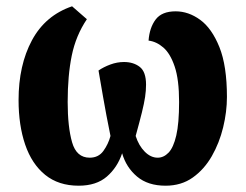

<svg xmlns="http://www.w3.org/2000/svg" viewBox="-20 -580 780 610"><path d="M230 10Q166 10 123.5 -24.5Q81 -59 60 -120.5Q39 -182 39 -262Q39 -373 81.5 -452Q124 -531 209 -560L256 -519Q221 -467 208 -403.5Q195 -340 195 -256Q195 -177 209 -128Q223 -79 265 -79Q293 -79 308.5 -100.5Q324 -122 331 -148Q317 -217 307.5 -272Q298 -327 293 -356Q309 -367 330.5 -375Q352 -383 374 -383Q404 -383 424 -367.5Q444 -352 444 -311Q444 -292 441 -272Q438 -252 431 -223.5Q424 -195 411 -148Q421 -117 440 -98Q459 -79 481 -79Q500 -79 515.5 -95Q531 -111 540 -149.5Q549 -188 549 -256Q549 -327 535 -368.5Q521 -410 499 -429Q477 -448 452 -451Q455 -492 474.5 -518Q494 -544 538 -544Q579 -544 616 -517Q653 -490 677 -430.5Q701 -371 701 -272Q701 -225 689 -175.5Q677 -126 653 -84Q629 -42 592.5 -16Q556 10 506 10Q450 10 415.5 -19Q381 -48 368 -93Q353 -48 319.5 -19Q286 10 230 10Z"/></svg>

Font: Noto Serif ExtraCondensed Black
Style: Regular
Weight: 900
Width: 2
Designer: Monotype Design Team
Foundry: Monotype Imaging Inc.
Version: Version 2.015; ttfautohint (v1.8.4.7-5d5b)